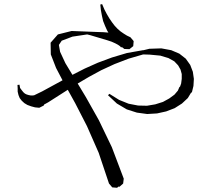

<svg xmlns="http://www.w3.org/2000/svg" viewBox="-20 -849 1040 928"><path d="M564.5 -618.2V-621.1L559.6 -626L549.8 -632.8L537.1 -639.6L519.5 -647.5L499 -654.3L417 -678.7L401.4 -682.6L330.1 -671.9L278.3 -652.3L264.6 -631.8L270.5 -598.6L295.9 -543.9L330.1 -487.3L389.6 -517.6L453.1 -545.9L521.5 -571.3L593.8 -592.8L670.9 -606.4H673.8L702.1 -613.3L759.8 -615.2L807.6 -606.4L846.7 -589.8L877.9 -565.4L899.4 -535.2L912.1 -502L917 -467.8L915 -433.6L907.2 -401.4L904.3 -402.3L887.7 -375L859.4 -348.6L824.2 -326.2L783.2 -310.5L739.3 -300.8L691.4 -297.9L641.6 -304.7L592.8 -320.3L544.9 -348.6L502 -388.7L508.8 -395.5L555.7 -366.2L601.6 -347.7L647.5 -338.9L690.4 -337.9L730.5 -344.7L767.6 -356.4L797.9 -373L823.2 -391.6L839.8 -411.1L847.7 -429.7L849.6 -428.7L855.5 -445.3L858.4 -467.8V-491.2L852.5 -512.7L840.8 -533.2L822.3 -552.7L793.9 -568.4L754.9 -580.1L703.1 -585L671.9 -585.9L601.6 -565.4L533.2 -539.1L469.7 -509.8L410.2 -477.5L355.5 -445.3L395.5 -378.9L458 -267.6L520.5 -137.7L578.1 14.6L575.2 38.1L557.6 53.7L552.7 52.7L545.9 58.6L522.5 56.6L506.8 38.1L457 -110.4L400.4 -239.3L343.8 -349.6L307.6 -415L212.9 -354.5L193.4 -343.8L191.4 -338.9L169.9 -328.1L149.4 -330.1L130.9 -335L112.3 -341.8L97.7 -350.6L85 -362.3L75.2 -375L69.3 -389.6L65.4 -406.2V-421.9L64.5 -438.5L74.2 -439.5L77.1 -423.8L85 -413.1L92.8 -403.3L100.6 -396.5L108.4 -392.6L118.2 -389.6L127.9 -387.7H139.6L145.5 -388.7L183.6 -407.2L282.2 -460.9L251 -520.5L225.6 -585.9L224.6 -641.6V-642.6L259.8 -682.6L326.2 -699.2L426.8 -695.3L452.1 -694.3L480.5 -693.4L503.9 -691.4L498 -701.2L488.3 -722.7L478.5 -747.1L472.7 -772.5L467.8 -798.8L464.8 -827.1L473.6 -829.1L484.4 -803.7L496.1 -781.2L508.8 -759.8L521.5 -741.2L534.2 -724.6L547.9 -710L562.5 -697.3L578.1 -686.5L593.8 -676.8L610.4 -668.9L626 -650.4L624 -626L605.5 -611.3L581.1 -612.3L568.4 -622.1Z"/></svg>

Font: Kurinto Seri
Style: Regular
Weight: 400
Designer: Kurinto was developed by Clint Goss from a range of fonts that are compatible with the SIL Open Font License Version 1.1
Foundry: Clinton F. Goss
Version: Version 2.196; July 25, 2020